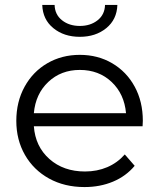

<svg xmlns="http://www.w3.org/2000/svg" viewBox="-20 -752 644 777"><path d="M557 -241H117Q123 -159 180 -108.5Q237 -58 324 -58Q373 -58 414 -75.5Q455 -93 485 -127L525 -81Q490 -39 437.5 -17Q385 5 322 5Q241 5 178.5 -29.5Q116 -64 81 -125Q46 -186 46 -263Q46 -340 79.5 -401Q113 -462 171.5 -496Q230 -530 303 -530Q376 -530 434 -496Q492 -462 525 -401.5Q558 -341 558 -263ZM117 -294H490Q483 -372 431.5 -420.5Q380 -469 303 -469Q227 -469 175.5 -420.5Q124 -372 117 -294ZM151 -732H201Q202 -693 231 -670Q260 -647 303 -647Q346 -647 375 -670Q404 -693 405 -732H455Q453 -673 410 -638Q367 -603 303 -603Q239 -603 196 -638Q153 -673 151 -732Z"/></svg>

Font: Montserrat-Regular
Style: Regular
Weight: 400
Version: Version 7.200